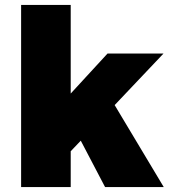

<svg xmlns="http://www.w3.org/2000/svg" viewBox="-20 -762 688 782"><path d="M309 -189 268 -146V0H66V-742H268V-381L418 -544H646L447 -334L647 0H408Z"/></svg>

Font: Montserrat Extra Bold
Style: Regular
Weight: 800
Designer: Julieta Ulanovsky
Foundry: Julieta Ulanovsky
Version: Version 3.001;PS 003.001;hotconv 1.0.70;makeotf.lib2.5.58329